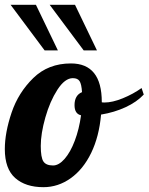

<svg xmlns="http://www.w3.org/2000/svg" viewBox="-40 -772 616 796"><path d="M4 -752H109L200 -563H145ZM166 -752H271L362 -563H307ZM-20 -154Q-20 -222 8 -305Q36 -388 98 -448.5Q160 -509 254 -509Q382 -509 382 -349V-348Q385 -347 393 -347Q426 -347 469 -364.5Q512 -382 547 -407L556 -380Q527 -349 480.5 -327.5Q434 -306 379 -297Q371 -206 338 -138Q305 -70 253 -33Q201 4 140 4Q66 4 23 -34Q-20 -72 -20 -154ZM296 -294Q269 -300 269 -336Q269 -377 300 -390Q298 -423 290 -435.5Q282 -448 262 -448Q229 -448 198 -400Q167 -352 148 -285Q129 -218 129 -167Q129 -119 140 -102.5Q151 -86 180 -86Q204 -86 228 -113.5Q252 -141 270 -188.5Q288 -236 296 -294Z"/></svg>

Font: Lobster
Style: Regular
Weight: 400
Designer: Impallari Type
Foundry: Impallari Type
Version: Version 2.100